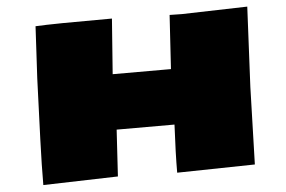

<svg xmlns="http://www.w3.org/2000/svg" viewBox="-51 -782 1283 862"><g transform="rotate(-5 591.0 -351.0)"><path d="M741.7 -703.1 796.4 -702.1 1092.3 -710 1074.7 -350.1 1064.5 -1 713.9 5.4Q713.9 -80.1 720.7 -210.9H460L447.3 -1L110.4 8.3Q110.4 -75.7 114.7 -196.3L125 -471.7Q125.5 -486.8 131.3 -586.7Q137.2 -686.5 137.7 -705.1Q213.9 -709.5 473.1 -709.5H482.4L463.9 -460.4H726.6Z"/></g></svg>

Font: Seymour One
Style: Book
Weight: 400
Designer: vernon adams
Foundry: vernon adams
Version: Version 1.000; ttfautohint (v0.93) -l 8 -r 50 -G 200 -x 0 -w